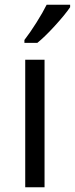

<svg xmlns="http://www.w3.org/2000/svg" viewBox="-20 -786 314 806"><path d="M167 0H85.9V-535.2H167ZM82.5 -618.2Q106 -648.4 133.1 -691.4Q160.2 -734.4 175.8 -766.1H274.4V-755.9Q252.9 -724.1 210.4 -677.7Q168 -631.3 136.7 -606H82.5Z"/></svg>

Font: Open Sans Y to K
Style: Regular
Weight: 400
Version: Version 1.10